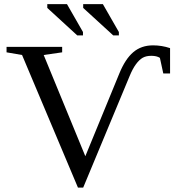

<svg xmlns="http://www.w3.org/2000/svg" viewBox="-20 -878 853 914"><path d="M789.6 -528.3H757.3L741.2 -602.5Q726.6 -612.3 700.2 -612.3Q675.3 -612.3 658.9 -602.8Q642.6 -593.3 627 -572Q611.3 -550.8 596.7 -515.1L376 15.1H351.1L85 -616.2L11.2 -628.9V-654.8H275.9V-628.9L188 -616.2L386.2 -134.3L547.9 -527.8Q576.2 -597.2 614.5 -629.6Q652.8 -662.1 708.5 -662.1Q750 -662.1 789.6 -648.9ZM519 -709.5 376 -840.3V-858.4H469.7L545.9 -725.6V-709.5ZM347.7 -709.5 205.1 -840.3V-858.4H298.8L375 -725.6V-709.5Z"/></svg>

Font: Liberation Serif
Style: Regular
Weight: 400
Designer: Steve Matteson
Foundry: Ascender Corporation
Version: Version 2.1.5